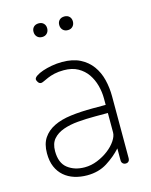

<svg xmlns="http://www.w3.org/2000/svg" viewBox="-103 -727 630 801"><g transform="rotate(-15 211.5 -326.5)"><path d="M142 -659Q155 -659 163 -651Q171 -643 171 -630Q171 -617 163 -608.5Q155 -600 142 -600Q128 -600 120 -608.5Q112 -617 112 -630Q112 -643 120 -651Q128 -659 142 -659ZM253 -659Q266 -659 274 -651Q282 -643 282 -630Q282 -617 274 -608.5Q266 -600 253 -600Q239 -600 231 -608.5Q223 -617 223 -630Q223 -643 231 -651Q239 -659 253 -659ZM194 -478Q240 -478 271.5 -462Q303 -446 322.5 -419Q342 -392 350.5 -357.5Q359 -323 359 -286V-18Q359 -10 354.5 -5Q350 0 342 0Q334 0 329 -5Q324 -10 324 -18V-70Q298 -41 261 -17.5Q224 6 174 6Q145 6 119.5 -2Q94 -10 75 -26.5Q56 -43 45.5 -67.5Q35 -92 35 -126Q35 -166 52 -191.5Q69 -217 99.5 -232Q130 -247 173 -252.5Q216 -258 268 -258H324V-286Q324 -314 316.5 -342Q309 -370 293.5 -392.5Q278 -415 253 -429Q228 -443 192 -443Q169 -443 151.5 -439Q134 -435 121.5 -429.5Q109 -424 100.5 -420Q92 -416 88 -416Q80 -416 75 -423.5Q70 -431 70 -436Q70 -443 81 -450.5Q92 -458 109.5 -464Q127 -470 149 -474Q171 -478 194 -478ZM324 -223H269Q230 -223 194.5 -220Q159 -217 131 -207Q103 -197 86.5 -178Q70 -159 70 -126Q70 -75 99.5 -52Q129 -29 173 -29Q201 -29 228 -40Q255 -51 276.5 -67.5Q298 -84 311 -103.5Q324 -123 324 -139Z"/></g></svg>

Font: AkaAcidDosis
Style: ExtraLight
Weight: 250
Designer: Edgar Tolentino, Pablo Impallari, Igino Marini, Aka-Acid
Foundry: Edgar Tolentino, Pablo Impallari, Igino Marini, Aka-Acid
Version: Version 1.007